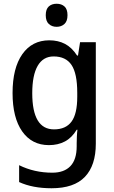

<svg xmlns="http://www.w3.org/2000/svg" viewBox="-20 -815 606 1024"><path d="M243 -600Q290 -600 326.5 -581Q363 -562 391 -519H396L407 -590H491V-49Q491 67 433 128Q375 189 255 189Q154 189 82 156V66Q163 106 259 106Q322 106 355.5 71Q389 36 389 -35V-51Q389 -66 390 -87.5Q391 -109 393 -123H389Q363 -80 326 -60.5Q289 -41 241 -41Q150 -41 98.5 -114Q47 -187 47 -319Q47 -452 99 -526Q151 -600 243 -600ZM266 -514Q210 -514 181 -464Q152 -414 152 -318Q152 -125 268 -125Q331 -125 361.5 -166.5Q392 -208 392 -299V-320Q392 -423 361.5 -468.5Q331 -514 266 -514ZM282 -795Q308 -795 324 -780.5Q340 -766 340 -734Q340 -702 323.5 -687Q307 -672 282 -672Q257 -672 240.5 -687Q224 -702 224 -734Q224 -766 240 -780.5Q256 -795 282 -795Z"/></svg>

Font: Noto Sans Tamil UI SemiCondensed Medium
Style: Regular
Weight: 500
Width: 4
Designer: Jelle Bosma - Monotype Design Team
Foundry: Monotype Imaging Inc.
Version: Version 2.004; ttfautohint (v1.8.4.7-5d5b)